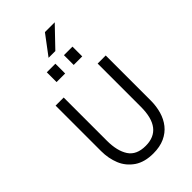

<svg xmlns="http://www.w3.org/2000/svg" viewBox="-322 -1194 1304 1304"><g transform="rotate(-45 330.0 -542.0)"><path d="M89.8 0ZM89.8 0ZM329.6 9.8Q247.6 9.8 193.8 -25.9Q138.2 -64 114 -123.5Q89.8 -183.1 89.8 -252.9V-689.9H167.5V-274.9Q167.5 -176.8 204.6 -120.1Q241.7 -63.5 329.6 -63.5Q493.7 -63.5 493.7 -274.9V-689.9H571.3V-257.8Q571.3 -203.1 557.4 -154.5Q543.5 -106 514.2 -69.1Q484.9 -32.2 439 -11.2Q393.1 9.8 329.6 9.8ZM290 -798.3H207.5V-892.1H290ZM454.1 -798.3H372.1V-892.1H454.1ZM350.6 -953.1H285.6L391.6 -1094.2H485.8Z"/></g></svg>

Font: Acari Sans
Style: Regular
Weight: 400
Designer: Alfredo Marco Pradil and Stefan Peev
Foundry: Hanken Design Co.
Version: Version 1.045;February 4, 2021;FontCreator 13.0.0.2655 64-bi